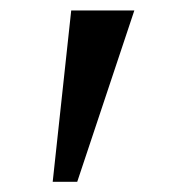

<svg xmlns="http://www.w3.org/2000/svg" viewBox="-20 -846 339 368"><path d="M237.5 -826 128 -497.5H81L116.5 -826Z"/></svg>

Font: Merriweather 60pt SemiBold
Style: Regular
Weight: 600
Version: Version 2.100